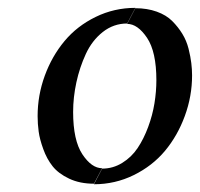

<svg xmlns="http://www.w3.org/2000/svg" viewBox="-20 -460 511 491"><path d="M305.2 -398.9 326.2 -439Q356.4 -439 380.9 -430.2Q405.3 -421.4 420.4 -406.2Q435.5 -391.1 446.3 -373.5Q457 -356 462.2 -335.4Q467.3 -314.9 469.2 -298.8Q471.2 -282.7 471.2 -267.1Q471.2 -213.9 452.6 -163.3Q434.1 -112.8 401.9 -74.2Q369.6 -35.6 322 -12.2Q274.4 11.2 220.2 11.2L241.2 -28.8Q269 -28.8 292.7 -43.5Q316.4 -58.1 332 -81.5Q347.7 -105 358.9 -135.3Q370.1 -165.5 375 -195.8Q379.9 -226.1 379.9 -254.9Q379.9 -327.6 356 -363.3Q332 -398.9 305.2 -398.9ZM241.2 -29.8 220.2 9.8Q184.1 9.8 156.7 -3.2Q129.4 -16.1 114.5 -34.9Q99.6 -53.7 90.6 -78.9Q81.5 -104 78.9 -123.5Q76.2 -143.1 76.2 -163.1Q76.2 -216.3 94.5 -266.4Q112.8 -316.4 145 -355Q177.2 -393.6 224.6 -416.7Q272 -439.9 326.2 -439.9L305.2 -399.9Q270.5 -399.9 242.9 -378.2Q215.3 -356.4 199.5 -322Q183.6 -287.6 175.3 -249.3Q167 -210.9 167 -173.8Q167 -101.1 190.7 -65.4Q214.4 -29.8 241.2 -29.8Z"/></svg>

Font: Common Serif News
Style: Italic
Weight: 450
Italic angle: -12°
Designer: Philipp H. Poll, Khaled Hosny
Foundry: Stefan Peev, Context Ltd.
Version: Version 1.026